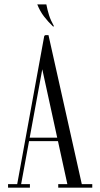

<svg xmlns="http://www.w3.org/2000/svg" viewBox="-20 -860 460 880"><path d="M165.1 -582.2 186.9 -699H202.2L358.5 0H292.2ZM183.5 -699 197.8 -672.8 73.9 0H55.9ZM352.1 -16H402.9V0H356.8ZM246.9 -16H293V0H246.9ZM67.9 -16H117.1V0H67.9ZM16.9 -16H65L61.5 0H16.9ZM102.5 -229H271.1L270 -213H100.5ZM222.8 -739Q200.1 -760.5 181.8 -784.4Q163.4 -808.2 150.8 -839.9H192.4Q197.4 -813.8 204.8 -790.4Q212.1 -767.1 227.8 -739Z"/></svg>

Font: Emberly Black
Style: Regular
Weight: 900
Designer: Rajesh Rajput
Foundry: Rajesh Rajput
Version: Version 1.000